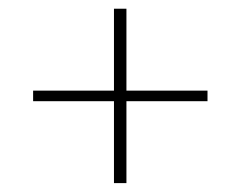

<svg xmlns="http://www.w3.org/2000/svg" viewBox="-20 -574 546 436"><path d="M238.8 -158.2V-344.2H55.2V-368.2H238.8V-554.2H267.1V-368.2H451.2V-344.2H267.1V-158.2Z"/></svg>

Font: Creato Display Thin
Style: Regular
Weight: 265
Version: Version 1.000